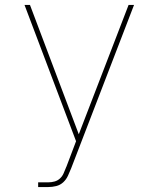

<svg xmlns="http://www.w3.org/2000/svg" viewBox="-20 -755 640 775"><path d="M134 0V-19H175Q188 -19 200.5 -22.5Q213 -26 222.5 -35Q232 -44 237 -56Q242 -68 247 -80V-81Q248 -81 248 -81.5Q248 -82 248 -82L287 -185L79 -735H101L298 -213L499 -735H521L267 -75Q261 -60 254 -45Q247 -30 235 -19Q223 -8 207 -4Q191 0 175 0Z"/></svg>

Font: Iosevka SS04 Thin Extended
Style: Regular
Weight: 100
Width: 7
Monospace: yes
Designer: Belleve Invis
Foundry: Belleve Invis
Version: Version 19.0.0; ttfautohint (v1.8.4)